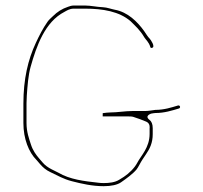

<svg xmlns="http://www.w3.org/2000/svg" viewBox="-20 -648 717 677"><path d="M369 -251.5C359.1 -251.5 353.1 -250.1 342.2 -249C342 -246.8 341.8 -242.6 342.1 -237.5H432C437.7 -237.5 444.9 -237.5 450 -235.9C466.5 -230.4 479.6 -226 495.8 -219C510.6 -212.7 507.5 -196.1 507.5 -196V-176C507.5 -127.5 477.4 -99.6 464.1 -74.2C453.8 -54.6 434.5 -36.3 416.8 -24.5L400.5 -14.3C385.2 -4.7 365.2 -2.5 345.5 -2.5C338.9 -2.5 332.4 -2.9 327.4 -3.6C274.9 -9.4 226.6 -15.2 186 -39L162.4 -50.8C149.7 -57.2 138.2 -65.4 129.5 -75.9L117.5 -89.9C107.2 -101.9 95.7 -117.5 89.1 -138.3C82.5 -158.7 73.5 -182.7 73.5 -214V-284C73.5 -293 73.9 -302 74.5 -310.9C77 -345.2 79.4 -381.7 88 -412.4C108.4 -485 138.2 -570.6 207.2 -606.1C214.4 -609.8 224.5 -617.5 240 -617.5H280C343 -617.5 400.5 -607.5 440.1 -573.5C440.3 -573.3 440.6 -573.1 440.8 -572.8C457.1 -556.5 473.7 -542.3 488.7 -516.6C493.2 -508.8 505.1 -499.7 510 -482.4C511 -479 512.6 -478.3 516.5 -479.4C528.8 -483 511.1 -508.2 508.2 -511.2C500 -519.3 494.8 -529.4 488.5 -538.1C464.7 -571.4 430.5 -605.4 384.8 -613.7C373.2 -615.8 357.5 -621.9 343.4 -622.5C320.3 -623.5 299.5 -628.5 280 -628.5H240C232.1 -628.5 226.3 -626.3 220 -624.1C198.6 -617 182 -606.3 166.8 -591.2C160.1 -584.5 153.2 -579.4 147.3 -570.9C130.6 -546.8 118.9 -523.6 106.3 -496.7C78.8 -437.7 62.5 -369.3 62.5 -283V-214C62.5 -158.7 81.3 -111.3 108.8 -83.8C109 -83.7 109.3 -83.4 109.5 -83.1L121.5 -69.1C131 -58.1 142 -48.4 157.2 -41.3C183.5 -29.2 202.5 -17 233.1 -9.1C267.6 -0.2 305.3 8.5 345.5 8.5C371.8 8.5 393.8 3.9 406.8 -5.2C424.3 -17.4 448.3 -34.6 461.4 -50.4C467.7 -58.1 475.2 -74.9 482.6 -85.9L494.7 -104C508.4 -123.8 518.5 -144.4 518.5 -175V-196C518.5 -210.8 513.9 -220.2 507.5 -225C487.7 -239.9 513.2 -247.4 513.2 -247.4C518.6 -248.1 523 -249.5 528 -249.5C559.6 -249.5 586.6 -258.2 611.6 -265.7C618.2 -269.1 614.2 -277.9 607.5 -276C583.9 -268.9 559.4 -260.7 527.6 -260.5C518.9 -259.6 504.4 -256.5 490 -256.5H446C421 -256.5 394 -251.5 369 -251.5Z"/></svg>

Font: CiSf OpenHand
Style: Hln
Weight: 400
Foundry: Cannot Into Space Fonts
Version: Version 0.7892